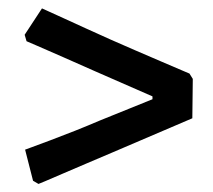

<svg xmlns="http://www.w3.org/2000/svg" viewBox="-20 -500 512 462"><path d="M72.6 -57.4 59.5 -65.1 40.4 -139.9Q40.4 -139.9 57.5 -146.2Q74.7 -152.4 101.9 -162.7Q129.2 -173 160.9 -185.5Q192.5 -198.1 221.7 -210.6L346.9 -261.2V-268.1L208.6 -328.6Q170.4 -345.7 132.2 -362.4Q94 -379.1 69 -390Q43.9 -400.8 43.9 -400.8L39.3 -416.3L81 -479.8Q81 -479.8 95.8 -473.1Q110.6 -466.5 134.5 -455.5Q158.5 -444.6 187.9 -431.1Q217.3 -417.7 246.4 -404.7Q272.5 -393.2 305 -379.1Q337.4 -365.1 367.3 -352.3Q397.2 -339.5 416.6 -331.2Q435.9 -323 435.9 -323L443.9 -310.2L442.8 -215.4L251.1 -133.4Q219.3 -119.8 187.6 -106.4Q156 -93.1 130.1 -81.8Q104.2 -70.5 88.4 -63.9Q72.6 -57.4 72.6 -57.4Z"/></svg>

Font: Alegreya
Style: Regular
Weight: 400
Designer: Juan Pablo del Peral
Foundry: Huerta Tipografica
Version: Version 2.009